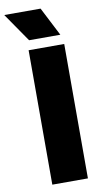

<svg xmlns="http://www.w3.org/2000/svg" viewBox="-156 -996 543 1041"><g transform="rotate(-10 115.5 -475.5)"><path d="M44 0V-740H240V0ZM56 -793 -53 -951H147L228 -793Z"/></g></svg>

Font: Encode Sans Condensed Black
Style: Regular
Weight: 900
Width: 3
Designer: Multiple Designers
Foundry: Impallari Type
Version: Version 2.000